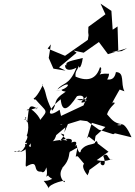

<svg xmlns="http://www.w3.org/2000/svg" viewBox="-20 -923 746 1060"><path d="M309 -317C237 -266 236 -312 315 -375C323 -298 355 -316 405 -392C454 -408 453 -354 405 -374C537 -389 363 -316 461 -391L441 -341L317 -283ZM508 -173C491 -104 536 -113 513 -146C502 -115 462 -139 427 -94C425 -76 414 -71 402 -124C359 -67 440 -162 374 -136C390 -165 337 -160 311 -144C340 -185 343 -177 315 -186C377 -120 355 -147 351 -91C403 -160 316 -155 271 -143C301 -165 295 -254 325 -234C273 -243 316 -200 250 -237C256 -229 265 -176 248 -218C208 -154 253 -199 235 -130L341 -220L335 -191L355 -238L423 -259L461 -254L526 -207L605 -182L615 -187L706 -165C655 -284 632 -215 656 -231C617 -231 620 -234 654 -238C609 -240 591 -271 571 -292C587 -342 635 -358 602 -357C578 -318 644 -437 641 -428C641 -446 586 -446 667 -419C644 -463 671 -524 620 -525C607 -456 553 -499 545 -480C544 -447 582 -484 582 -516C500 -521 530 -485 540 -535C502 -488 557 -547 532 -552C513 -490 469 -469 397 -500C392 -543 421 -533 418 -596C407 -527 429 -542 437 -603C341 -580 341 -582 349 -547C343 -603 314 -506 402 -549C362 -447 324 -468 297 -429C383 -493 368 -427 287 -421C357 -433 291 -425 343 -417C262 -364 301 -353 268 -312C223 -401 241 -407 213 -454C230 -478 188 -389 166 -380C168 -356 236 -406 171 -380C240 -299 249 -320 202 -261C195 -289 131 -345 146 -311C156 -337 77 -294 185 -328C164 -293 192 -350 185 -324C131 -357 141 -317 130 -249C101 -294 145 -271 111 -264C152 -269 132 -168 126 -177C147 -162 99 -124 130 -135C102 -86 104 -83 60 -88C57 -78 85 -91 87 -93C86 -63 187 -131 142 -182C154 -83 157 -113 118 -129C130 -47 117 -10 124 -3C205 -51 151 34 212 24C199 16 221 50 236 1C250 64 215 59 250 44C230 46 311 97 290 52C208 106 206 39 250 117C241 94 364 60 334 83C285 28 346 -13 320 7C377 -48 353 -86 371 -88C418 -113 408 -120 398 -58C411 -64 406 -64 444 -19C441 -15 427 -2 463 45C491 -8 438 44 538 -32C522 -9 579 12 550 -62C581 -88 573 -31 602 -45C591 -46 569 -26 514 -39L579 -85L470 -169L461 -159L487 -245L562 -222ZM261 -678 249 -603 275 -544 342 -533 306 -551 403 -632 386 -644 442 -632 526 -691 576 -624 682 -657 652 -641 598 -635 633 -644 629 -777 602 -759 595 -863 535 -903 562 -844 468 -775 467 -745 469 -728 465 -703 335 -612 365 -604 243 -655Z"/></svg>

Font: Hussar Lance
Style: Italic
Weight: 700
Foundry: Cannot Into Space Fonts, PlusOne Fonts
Version: Version 2.27